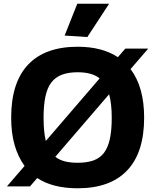

<svg xmlns="http://www.w3.org/2000/svg" viewBox="-20 -1001 834 1031"><path d="M112 -110Q77 -158 58.5 -222Q40 -286 40 -369Q40 -558 131 -654Q222 -750 397 -750Q528 -750 613 -694L653 -740H776L681 -630Q754 -534 754 -369Q754 -182 663 -86Q572 10 397 10Q263 10 180 -45L141 0H17ZM397 -127Q447 -127 482 -139.5Q517 -152 538.5 -180.5Q560 -209 570 -255Q580 -301 580 -369Q580 -444 566 -495L277 -159Q299 -142 328.5 -134.5Q358 -127 397 -127ZM214 -369Q214 -293 226 -244L515 -580Q475 -613 397 -613Q348 -613 313 -600Q278 -587 256 -558.5Q234 -530 224 -483Q214 -436 214 -369ZM327 -810 395 -981H566L449 -802Z"/></svg>

Font: Encode Sans Normal
Style: Bold
Weight: 700
Designer: Pablo Impallari, Andres Torresi
Foundry: Pablo Impallari, Andres Torresi
Version: Version 1.000; ttfautohint (v1.00) -l 8 -r 50 -G 200 -x 14 -